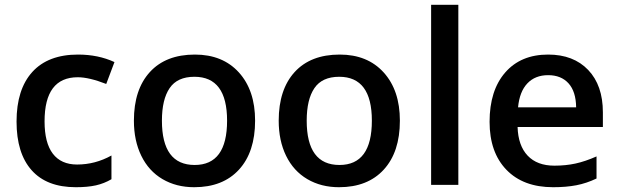

<svg xmlns="http://www.w3.org/2000/svg" viewBox="-20 -780 2612 810"><path d="M299.8 9.8Q177.2 9.8 113.5 -61.8Q49.8 -133.3 49.8 -267.1Q49.8 -403.3 116.5 -476.6Q183.1 -549.8 309.1 -549.8Q394.5 -549.8 462.9 -518.1L428.2 -425.8Q355.5 -454.1 308.1 -454.1Q168 -454.1 168 -268.1Q168 -177.2 202.9 -131.6Q237.8 -85.9 305.2 -85.9Q381.8 -85.9 450.2 -124V-23.9Q419.4 -5.9 384.5 2Q349.6 9.8 299.8 9.8Z M1056.2 -271Q1056.2 -138.7 988.3 -64.5Q920.4 9.8 799.3 9.8Q723.6 9.8 665.5 -24.4Q607.4 -58.6 576.2 -122.6Q544.9 -186.5 544.9 -271Q544.9 -402.3 612.3 -476.1Q679.7 -549.8 802.2 -549.8Q919.4 -549.8 987.8 -474.4Q1056.2 -398.9 1056.2 -271ZM663.1 -271Q663.1 -84 801.3 -84Q938 -84 938 -271Q938 -456.1 800.3 -456.1Q728 -456.1 695.6 -408.2Q663.1 -360.4 663.1 -271Z M1667 -271Q1667 -138.7 1599.1 -64.5Q1531.2 9.8 1410.2 9.8Q1334.5 9.8 1276.4 -24.4Q1218.3 -58.6 1187 -122.6Q1155.8 -186.5 1155.8 -271Q1155.8 -402.3 1223.1 -476.1Q1290.5 -549.8 1413.1 -549.8Q1530.3 -549.8 1598.6 -474.4Q1667 -398.9 1667 -271ZM1273.9 -271Q1273.9 -84 1412.1 -84Q1548.8 -84 1548.8 -271Q1548.8 -456.1 1411.1 -456.1Q1338.9 -456.1 1306.4 -408.2Q1273.9 -360.4 1273.9 -271Z M1913.6 0H1798.8V-759.8H1913.6Z M2313.5 9.8Q2187.5 9.8 2116.5 -63.7Q2045.4 -137.2 2045.4 -266.1Q2045.4 -398.4 2111.3 -474.1Q2177.2 -549.8 2292.5 -549.8Q2399.4 -549.8 2461.4 -484.9Q2523.4 -419.9 2523.4 -306.2V-244.1H2163.6Q2166 -165.5 2206.1 -123.3Q2246.1 -81.1 2318.8 -81.1Q2366.7 -81.1 2408 -90.1Q2449.2 -99.1 2496.6 -120.1V-26.9Q2454.6 -6.8 2411.6 1.5Q2368.7 9.8 2313.5 9.8ZM2292.5 -462.9Q2237.8 -462.9 2204.8 -428.2Q2171.9 -393.6 2165.5 -327.1H2410.6Q2409.7 -394 2378.4 -428.5Q2347.2 -462.9 2292.5 -462.9Z"/></svg>

Font: f0_41264          
Style: Regular
Weight: 600
Foundry: Ascender Corporation
Version: Version 1.10